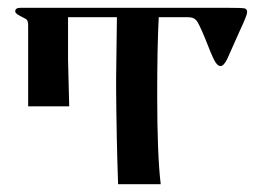

<svg xmlns="http://www.w3.org/2000/svg" viewBox="-20 -471 670 491"><path d="M154 -319Q154 -310 155.5 -258Q157 -206 157 -199H52V-406Q52 -417 48 -421Q46 -423 38.5 -426.5Q31 -430 25 -434Q19 -438 19 -442Q19 -451 32 -451H565Q599 -451 605.5 -449.5Q612 -448 612 -440Q612 -432 594 -394L561 -320Q552 -302 544 -302Q536 -302 528.5 -316Q521 -330 504 -374Q487 -415 481 -420Q475 -427 460 -427H386Q382 -356 382 -227Q382 -74 391 0H282Q278 -113 277 -240Q277 -255 277 -273L279 -427H154Z"/></svg>

Font: Pochaevsk Unicode
Style: Normal
Weight: 400
Version: Version 1.1